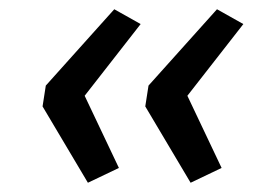

<svg xmlns="http://www.w3.org/2000/svg" viewBox="-20 -476 579 415"><path d="M170 -81 72 -246 79 -291 227 -456 284 -424 163 -269 237 -113ZM392 -81 294 -246 301 -291 449 -456 506 -424 385 -269 459 -113Z"/></svg>

Font: Nunito Sans 10pt Expanded
Style: Italic
Weight: 400
Width: 7
Italic angle: -9°
Designer: Vernon Adams
Foundry: Vernon Adams
Version: Version 3.101;gftools[0.9.27]